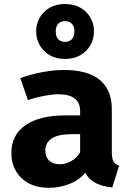

<svg xmlns="http://www.w3.org/2000/svg" viewBox="-20 -907 655 945"><path d="M530.3 -156.9Q530.3 -126.2 538.7 -112.3Q547.2 -98.5 566.2 -91.3L532.8 15.4Q484.6 10.8 451.5 -5.9Q418.5 -22.6 399.5 -56.4Q368.2 -19 319.5 -0.8Q270.8 17.4 220 17.4Q135.9 17.4 85.9 -30.5Q35.9 -78.5 35.9 -153.8Q35.9 -242.6 105.4 -290.8Q174.9 -339 301 -339H374.4V-359.5Q374.4 -443.1 266.7 -443.1Q240.5 -443.1 199.5 -435.6Q158.5 -428.2 117.4 -414.4L80 -522.1Q132.8 -542.1 190 -552.3Q247.2 -562.6 292.3 -562.6Q413.8 -562.6 472.1 -513.1Q530.3 -463.6 530.3 -370.3ZM275.9 -98.5Q302.1 -98.5 330.8 -114.1Q359.5 -129.7 374.4 -158.5V-246.7H334.4Q266.7 -246.7 234.9 -225.9Q203.1 -205.1 203.1 -165.1Q203.1 -133.8 222.3 -116.2Q241.5 -98.5 275.9 -98.5ZM299.5 -887.2Q344.1 -887.2 376.2 -868.7Q408.2 -850.3 425.4 -819.5Q442.6 -788.7 442.6 -752.3Q442.6 -716.4 425.4 -685.4Q408.2 -654.4 376.2 -635.6Q344.1 -616.9 299.5 -616.9Q255.9 -616.9 224.1 -635.6Q192.3 -654.4 175.1 -685.4Q157.9 -716.4 157.9 -752.3Q157.9 -788.7 175.1 -819.5Q192.3 -850.3 224.1 -868.7Q255.9 -887.2 299.5 -887.2ZM299.5 -803.1Q279.5 -803.1 266.9 -790.5Q254.4 -777.9 254.4 -752.3Q254.4 -726.2 266.9 -713.6Q279.5 -701 299.5 -701Q320.5 -701 333.3 -713.6Q346.2 -726.2 346.2 -752.3Q346.2 -777.9 333.3 -790.5Q320.5 -803.1 299.5 -803.1Z"/></svg>

Font: FiraCode Nerd Font
Style: Bold
Weight: 700
Designer: Carrois Corporate, Edenspiekermann AG, Nikita Prokopov
Foundry: Carrois Corporate, Edenspiekermann AG, Nikita Prokopov
Version: Version 6.002;Nerd Fonts 2.1.0